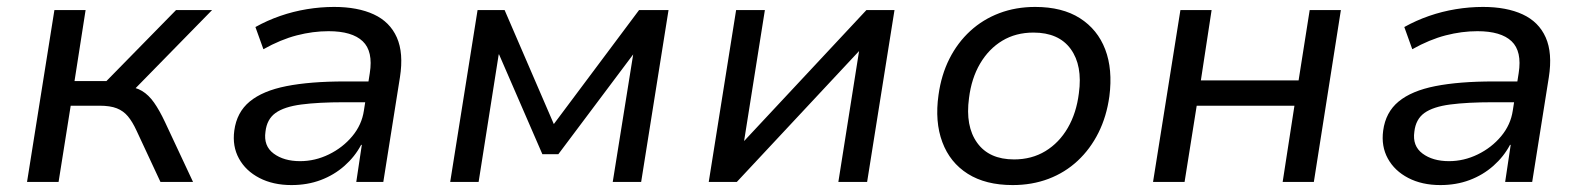

<svg xmlns="http://www.w3.org/2000/svg" viewBox="-20 -525 4576 554"><path d="M58 0 137 -496H227L195 -291H287L488 -496H592L356 -255L340 -277Q371 -274 390 -262.5Q409 -251 424.5 -229Q440 -207 456 -173L537 0H443L374 -148Q362 -174 349 -189.5Q336 -205 317 -212.5Q298 -220 267 -220H184L149 0Z M821 9Q768 9 728.5 -11.5Q689 -32 669.5 -67.5Q650 -103 656 -148Q663 -201 700.5 -232Q738 -263 806.5 -276.5Q875 -290 975 -290H1058L1049 -230H973Q899 -230 849.5 -223.5Q800 -217 775 -199Q750 -181 746 -145Q740 -104 769.5 -82Q799 -60 846 -60Q889 -60 929 -79.5Q969 -99 996.5 -132Q1024 -165 1030 -206L1047 -314Q1057 -377 1026.5 -406Q996 -435 928 -435Q883 -435 836.5 -423Q790 -411 740 -383L717 -447Q751 -466 788.5 -479Q826 -492 865.5 -498.5Q905 -505 944 -505Q1012 -505 1058.5 -483.5Q1105 -462 1125 -417Q1145 -372 1134 -302L1086 0H1008L1024 -107H1022Q1004 -73 974 -46.5Q944 -20 905.5 -5.5Q867 9 821 9Z M1279 0 1358 -496H1436L1578 -167L1824 -496H1909L1830 0H1748L1807 -368L1591 -80H1545L1420 -368H1419L1361 0Z M2025 0 2104 -496H2187L2127 -118L2480 -496H2561L2482 0H2399L2459 -379H2460L2106 0Z M2902 9Q2824 9 2772.5 -23.5Q2721 -56 2699 -115Q2677 -174 2688 -251Q2696 -309 2719.5 -355.5Q2743 -402 2779.5 -435.5Q2816 -469 2863.5 -487Q2911 -505 2967 -505Q3045 -505 3096 -472.5Q3147 -440 3169 -382.5Q3191 -325 3181 -247Q3173 -189 3149.5 -142Q3126 -95 3089.5 -61Q3053 -27 3005.5 -9Q2958 9 2902 9ZM2906 -65Q2957 -65 2996.5 -89Q3036 -113 3061 -156Q3086 -199 3093 -256Q3104 -336 3069.5 -383.5Q3035 -431 2962 -431Q2911 -431 2872 -407.5Q2833 -384 2808 -341.5Q2783 -299 2776 -242Q2765 -161 2799.5 -113Q2834 -65 2906 -65Z M3307 0 3386 -496H3476L3445 -293H3727L3759 -496H3849L3771 0H3681L3715 -220H3433L3398 0Z M4136 9Q4083 9 4043.5 -11.5Q4004 -32 3984.5 -67.5Q3965 -103 3971 -148Q3978 -201 4015.5 -232Q4053 -263 4121.5 -276.5Q4190 -290 4290 -290H4373L4364 -230H4288Q4214 -230 4164.5 -223.5Q4115 -217 4090 -199Q4065 -181 4061 -145Q4055 -104 4084.5 -82Q4114 -60 4161 -60Q4204 -60 4244 -79.5Q4284 -99 4311.5 -132Q4339 -165 4345 -206L4362 -314Q4372 -377 4341.5 -406Q4311 -435 4243 -435Q4198 -435 4151.5 -423Q4105 -411 4055 -383L4032 -447Q4066 -466 4103.5 -479Q4141 -492 4180.5 -498.5Q4220 -505 4259 -505Q4327 -505 4373.5 -483.5Q4420 -462 4440 -417Q4460 -372 4449 -302L4401 0H4323L4339 -107H4337Q4319 -73 4289 -46.5Q4259 -20 4220.5 -5.5Q4182 9 4136 9Z"/></svg>

Font: Nunito Sans 7pt
Style: Italic
Weight: 400
Italic angle: -9°
Designer: Vernon Adams
Foundry: Vernon Adams
Version: Version 3.101;gftools[0.9.27]